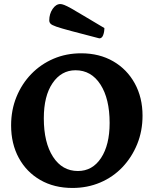

<svg xmlns="http://www.w3.org/2000/svg" viewBox="-20 -919 760 951"><path d="M339 12Q248 12 179.5 -27.5Q111 -67 73 -137Q35 -207 35 -298Q35 -374 61.5 -439Q88 -504 135 -552.5Q182 -601 245 -628Q308 -655 382 -655Q472 -655 540.5 -615.5Q609 -576 647.5 -506Q686 -436 686 -346Q686 -270 659.5 -205Q633 -140 586.5 -91Q540 -42 476.5 -15Q413 12 339 12ZM366 -72Q438 -72 480.5 -136.5Q523 -201 523 -310Q523 -430 477.5 -500.5Q432 -571 354 -571Q284 -571 240.5 -507.5Q197 -444 197 -333Q197 -213 242.5 -142.5Q288 -72 366 -72ZM472 -729Q383 -752 332.5 -765.5Q282 -779 259 -787Q236 -795 230 -802Q224 -809 224 -818Q224 -850 240.5 -874.5Q257 -899 279 -899Q286 -899 298 -894.5Q310 -890 332.5 -877.5Q355 -865 394.5 -841Q434 -817 497 -780Q497 -761 491 -745Q485 -729 472 -729Z"/></svg>

Font: Petrona ExtraBold
Style: Regular
Weight: 800
Designer: Ringo R. Seeber
Foundry: Ringo R. Seeber
Version: Version 2.001; ttfautohint (v1.8.3)